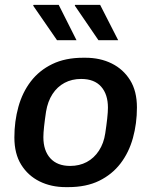

<svg xmlns="http://www.w3.org/2000/svg" viewBox="-20 -758 628 788"><path d="M250 10Q190 10 142.5 -13.5Q95 -37 67 -82Q39 -127 39 -194Q39 -260 55.5 -319.5Q72 -379 106.5 -424Q141 -469 194.5 -495Q248 -521 321 -521H331Q391 -521 438.5 -497.5Q486 -474 514 -429Q542 -384 542 -317Q542 -251 525.5 -191.5Q509 -132 474.5 -87Q440 -42 387 -16Q334 10 260 10ZM268 -77Q306 -77 336 -93Q366 -109 386 -139.5Q406 -170 412 -211Q417 -244 420 -271.5Q423 -299 423 -316Q423 -371 395 -402.5Q367 -434 313 -434Q275 -434 245 -418Q215 -402 195.5 -372Q176 -342 169 -300Q164 -267 161 -239.5Q158 -212 158 -195Q158 -140 186.5 -108.5Q215 -77 268 -77ZM384 -593 287 -735 288 -738H391L465 -593ZM214 -593 116 -735 118 -738H221L294 -593Z"/></svg>

Font: Chivo Medium
Style: Italic
Weight: 500
Italic angle: -8.05°
Designer: Hector Gatti
Foundry: Omnibus-Type
Version: Version 2.002